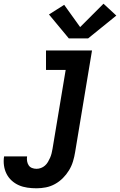

<svg xmlns="http://www.w3.org/2000/svg" viewBox="-89 -802 647 1035"><path d="M108 213Q83 213 58.5 209.5Q34 206 12.5 196.5Q-9 187 -26 171.5Q-43 156 -53.5 135.5Q-64 115 -67.5 90.5Q-71 66 -67 41H57Q55 54 57 66.5Q59 79 65.5 89Q72 99 83.5 103.5Q95 108 108 108Q120 108 132 103.5Q144 99 153.5 90.5Q163 82 169.5 71Q176 60 181 48.5Q186 37 189 25Q192 13 194 1L265 -425H159V-530H407L316 18Q312 43 304.5 68Q297 93 283 116Q269 139 250 158Q231 177 207.5 190Q184 203 158.5 208Q133 213 108 213ZM282 -595 175 -724 257 -776 343 -656 469 -782 538 -718 386 -595Z"/></svg>

Font: Iosevka Slab Extrabold Oblique
Style: Regular
Weight: 800
Italic angle: -9°
Monospace: yes
Designer: Belleve Invis
Foundry: Belleve Invis
Version: Version 11.1.1; ttfautohint (v1.8.3)